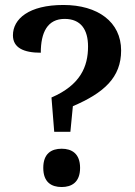

<svg xmlns="http://www.w3.org/2000/svg" viewBox="-20 -744 544 772"><path d="M235 -724C96 -724 32 -668 32 -602C32 -552 75 -532 144 -532C144 -614 171 -668 240 -668C305 -668 334 -625 334 -557C334 -476 303 -402 187 -352L198 -214H263L273 -317C399 -371 467 -433 467 -541C467 -656 373 -724 235 -724ZM228 8C268 8 302 -11 302 -69C302 -127 268 -146 228 -146C187 -146 154 -127 154 -69C154 -11 187 8 228 8Z"/></svg>

Font: Noto Serif Sinhala SemiBold
Style: Regular
Weight: 600
Designer: Jelle Bosma - Monotype Design Team
Foundry: Monotype Imaging Inc.
Version: Version 2.007